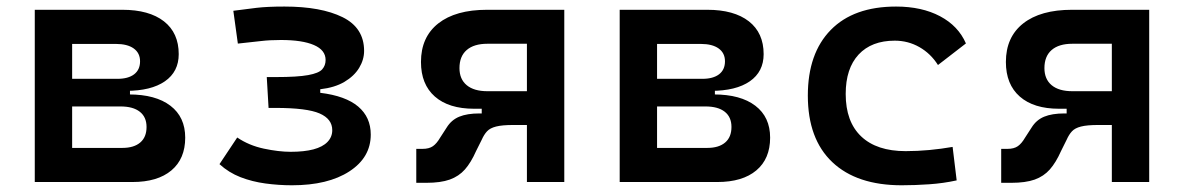

<svg xmlns="http://www.w3.org/2000/svg" viewBox="-20 -547 3556 577"><path d="M189.9 0V-102.5H347.7Q382.3 -102.5 401.4 -118.7Q420.4 -134.8 420.4 -165.5Q420.4 -195.3 400.1 -211.2Q379.9 -227.1 342.3 -227.1H173.8V-263.2H367.2Q447.8 -263.2 492.2 -229.2Q536.6 -195.3 536.6 -133.3Q536.6 -69.8 495.1 -34.9Q453.6 0 377.9 0ZM84.5 0V-517.6H196.8V0ZM150.4 -243.2V-291H370.6V-243.2ZM173.8 -273.9V-310.1H333Q365.2 -310.1 383.1 -323.7Q400.9 -337.4 400.9 -362.8Q400.9 -387.7 381.8 -401.4Q362.8 -415 328.1 -415H189.9V-517.6H347.7Q428.2 -517.6 472.7 -482.9Q517.1 -448.2 517.1 -384.3Q517.1 -331.5 475.6 -302.7Q434.1 -273.9 358.4 -273.9Z M857.4 9.8Q817.4 9.8 777.6 4.4Q737.8 -1 702.6 -14.6Q667.5 -28.3 639.6 -53.7L692.9 -133.8Q728 -109.9 772.9 -100.3Q817.9 -90.8 853.5 -90.8Q894 -90.8 921.9 -98.1Q949.7 -105.5 964.1 -120.4Q978.5 -135.3 978.5 -155.8Q978.5 -189.5 940.4 -206.1Q902.3 -222.7 807.6 -222.7H787.1L781.7 -315.4H809.1Q874 -315.4 906 -321.3Q938 -327.1 948.2 -338.6Q958.5 -350.1 958.5 -366.7Q958.5 -396.5 923.6 -411.6Q888.7 -426.8 824.2 -426.8Q790.5 -426.8 763.9 -423.6Q737.3 -420.4 694.8 -416L681.2 -514.6Q717.8 -519.5 750.5 -523.4Q783.2 -527.3 835 -527.3Q944.8 -527.3 1009.5 -495.4Q1074.2 -463.4 1074.2 -394Q1074.2 -367.7 1059.3 -343Q1044.4 -318.4 1015.1 -301Q985.8 -283.7 942.4 -278.8V-268.1Q1018.6 -258.8 1056.4 -226.8Q1094.2 -194.8 1094.2 -142.6Q1094.2 -73.7 1030 -32Q965.8 9.8 857.4 9.8Z M1404.8 -220.2Q1328.6 -220.2 1286.9 -256.8Q1245.1 -293.5 1245.1 -360.8Q1245.1 -435.5 1297.1 -476.6Q1349.1 -517.6 1443.8 -517.6H1580.1V-415.5H1444.8Q1404.3 -415.5 1382.6 -396.7Q1360.8 -377.9 1360.8 -342.3Q1360.8 -309.1 1382.6 -291Q1404.3 -272.9 1444.8 -272.9H1570.3L1565.4 -220.2ZM1231 2.4V-99.6H1249.5Q1269.5 -99.6 1281 -107.7Q1292.5 -115.7 1302.7 -133.3L1322.3 -163.6Q1336.4 -186.5 1360.1 -196.3Q1383.8 -206.1 1420.9 -206.1H1513.7L1522.9 -171.4Q1488.8 -171.4 1470.7 -166.7Q1452.6 -162.1 1443.6 -152.3Q1434.6 -142.6 1427.7 -127L1410.6 -92.8Q1395.5 -58.6 1377.2 -37.8Q1358.9 -17.1 1331.5 -7.3Q1304.2 2.4 1261.2 2.4ZM1427.7 -171.4V-272.9H1586.9V-171.4ZM1563.5 0V-517.6H1675.8V0Z M1947.8 0V-102.5H2105.5Q2140.1 -102.5 2159.2 -118.7Q2178.2 -134.8 2178.2 -165.5Q2178.2 -195.3 2158 -211.2Q2137.7 -227.1 2100.1 -227.1H1931.6V-263.2H2125Q2205.6 -263.2 2250 -229.2Q2294.4 -195.3 2294.4 -133.3Q2294.4 -69.8 2252.9 -34.9Q2211.4 0 2135.7 0ZM1842.3 0V-517.6H1954.6V0ZM1908.2 -243.2V-291H2128.4V-243.2ZM1931.6 -273.9V-310.1H2090.8Q2123 -310.1 2140.9 -323.7Q2158.7 -337.4 2158.7 -362.8Q2158.7 -387.7 2139.6 -401.4Q2120.6 -415 2085.9 -415H1947.8V-517.6H2105.5Q2186 -517.6 2230.5 -482.9Q2274.9 -448.2 2274.9 -384.3Q2274.9 -331.5 2233.4 -302.7Q2191.9 -273.9 2116.2 -273.9Z M2689.9 9.8Q2554.7 9.8 2481.2 -59.8Q2407.7 -129.4 2407.7 -259.8Q2407.7 -386.7 2476.6 -457Q2545.4 -527.3 2672.9 -527.3Q2750 -527.3 2804.9 -498.3Q2859.9 -469.2 2882.8 -416.5L2798.8 -351.6Q2776.9 -386.2 2742.9 -405.5Q2709 -424.8 2668.9 -424.8Q2599.1 -424.8 2560.3 -383.1Q2521.5 -341.3 2521.5 -264.6Q2521.5 -181.2 2568.1 -137Q2614.7 -92.8 2701.7 -92.8Q2737.3 -92.8 2773.2 -96.2Q2809.1 -99.6 2842.8 -105.5L2855 -4.9Q2814.9 3.9 2772.5 6.8Q2730 9.8 2689.9 9.8Z M3162.6 -220.2Q3086.4 -220.2 3044.7 -256.8Q3002.9 -293.5 3002.9 -360.8Q3002.9 -435.5 3054.9 -476.6Q3106.9 -517.6 3201.7 -517.6H3337.9V-415.5H3202.6Q3162.1 -415.5 3140.4 -396.7Q3118.7 -377.9 3118.7 -342.3Q3118.7 -309.1 3140.4 -291Q3162.1 -272.9 3202.6 -272.9H3328.1L3323.2 -220.2ZM2988.8 2.4V-99.6H3007.3Q3027.3 -99.6 3038.8 -107.7Q3050.3 -115.7 3060.5 -133.3L3080.1 -163.6Q3094.2 -186.5 3117.9 -196.3Q3141.6 -206.1 3178.7 -206.1H3271.5L3280.8 -171.4Q3246.6 -171.4 3228.5 -166.7Q3210.4 -162.1 3201.4 -152.3Q3192.4 -142.6 3185.5 -127L3168.5 -92.8Q3153.3 -58.6 3135 -37.8Q3116.7 -17.1 3089.4 -7.3Q3062 2.4 3019 2.4ZM3185.5 -171.4V-272.9H3344.7V-171.4ZM3321.3 0V-517.6H3433.6V0Z"/></svg>

Font: Cascadia Mono Medium
Style: Regular
Weight: 500
Monospace: yes
Designer: Aaron Bell
Foundry: Saja Typeworks
Version: Version 2407.024